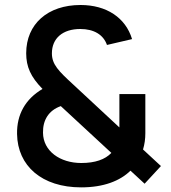

<svg xmlns="http://www.w3.org/2000/svg" viewBox="-20 -754 702 788"><path d="M573.5 0 640.5 -72.5 567 -140.5C573.5 -162 576.5 -184 576.5 -207.5V-368H470V-231L278 -409.5C221 -462 193 -489.5 193 -535C193 -597 237.5 -635 309.5 -635C365.5 -635 404.5 -611.5 419 -569.5L522 -593.5C495.5 -681.5 417 -733.5 310.5 -733.5C176 -733.5 87.5 -655.5 87.5 -535.5C87.5 -480 106 -438.5 154.5 -389C84 -347.5 48.5 -284 50 -204C52 -73 152 15 313 15C405.5 15 472.5 -11.5 515.5 -53.5ZM313.5 -85C227 -85 157 -133.5 156.5 -209.5C155.5 -261.5 180 -301 229.5 -318.5L437 -126.5C411.5 -99.5 370.5 -85 313.5 -85Z"/></svg>

Font: Vela Sans SemBd
Style: Regular
Weight: 600
Designer: Principal design: Mikhail Sharanda - project Manrope.
Design modification: Ravid Balaliev
Foundry: Mikhail Sharanda
Version: Version 1.001